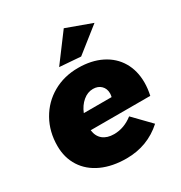

<svg xmlns="http://www.w3.org/2000/svg" viewBox="-181 -905 982 1041"><g transform="rotate(-30 309.5 -384.0)"><path d="M600 -302Q600 -264 591 -223H218Q223 -183 249 -162Q275 -141 318 -141Q381 -141 436 -184L538 -79Q443 7 311 7Q223 7 157 -23Q91 -53 55 -109Q19 -165 19 -239Q19 -328 59 -399Q99 -470 169 -510Q239 -550 327 -550Q410 -550 472 -519Q534 -488 567 -432Q600 -376 600 -302ZM409 -344Q409 -374 390 -392.5Q371 -411 340 -411Q306 -411 277 -386.5Q248 -362 232 -322H406Q409 -334 409 -344ZM368 -775 527 -717 373 -595 241 -605Z"/></g></svg>

Font: Gontserrat ExtraBold
Style: Italic
Weight: 800
Italic angle: -11.3°
Designer: Julieta Ulanovsky
Foundry: Julieta Ulanovsky
Version: Version 6.001